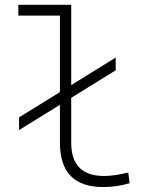

<svg xmlns="http://www.w3.org/2000/svg" viewBox="-20 -752 626 782"><path d="M57.6 -222.2V-273.9L224.1 -377V-688.5H54.7V-732.4H270V-405.3L451.2 -517.6V-465.8L270 -353.5V-170.9Q270 -35.2 404.3 -35.2Q443.8 -35.2 502.4 -49.3L507.8 -5.9Q480 2.4 454.3 6.1Q428.7 9.8 399.4 9.8Q224.1 9.8 224.1 -170.9V-325.2Z"/></svg>

Font: Caskaydia Cove ExtraLight
Style: Regular
Weight: 200
Monospace: yes
Designer: Aaron Bell
Foundry: Saja Typeworks
Version: Version 4.300; ttfautohint (v1.8.3)